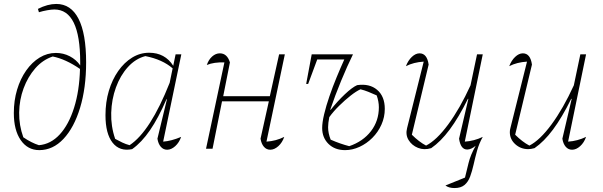

<svg xmlns="http://www.w3.org/2000/svg" viewBox="-20 -753 3051 972"><path d="M179 7Q120 7 85 -43.5Q50 -94 50 -181Q50 -244 66.5 -299Q83 -354 112.5 -396Q142 -438 180.5 -461.5Q219 -485 263 -485Q301 -485 333.5 -468Q366 -451 386 -422Q386 -430 386 -438Q386 -705 255 -705Q241 -705 218.5 -701Q196 -697 177 -691L172 -708Q221 -733 265 -733Q339 -733 377.5 -658Q416 -583 416 -437Q416 -308 385.5 -207.5Q355 -107 301.5 -50Q248 7 179 7ZM98 -58Q139 -30 177 -18Q237 -23 282.5 -72.5Q328 -122 355 -207.5Q382 -293 385 -404Q312 -454 247 -467Q196 -450 158.5 -407Q121 -364 99.5 -306Q78 -248 77 -183.5Q76 -119 98 -58Z M649 2Q586 15 550 -30.5Q514 -76 514 -170Q514 -236 531 -293Q548 -350 578.5 -393.5Q609 -437 649 -461.5Q689 -486 735 -486Q815 -486 857 -420L869 -478H898L806 -36Q847 -39 897 -60Q887 -31 867 -13Q847 5 826 5Q807 5 794 -10Q781 -25 777 -51L825 -250L823 -251Q782 -156 739.5 -94Q697 -32 649 2ZM563 -50Q581 -40 599 -31.5Q617 -23 636 -18Q741 -87 839 -334L854 -407Q802 -452 716 -469Q666 -456 627.5 -413.5Q589 -371 567 -310.5Q545 -250 543 -182Q541 -114 563 -50Z M1023 0 1116 -437Q1063 -439 1027 -424Q1036 -451 1054 -467Q1072 -483 1093 -483Q1130 -483 1144 -437L1110 -266H1346L1393 -478H1422L1329 -36Q1377 -39 1419 -60Q1409 -31 1389 -13Q1369 5 1348 5Q1329 5 1316 -10Q1303 -25 1299 -51L1341 -240H1104L1056 0Z M1652 -198 1654 -197Q1688 -240 1725.5 -275.5Q1763 -311 1788 -322Q1851 -331 1889.5 -298Q1928 -265 1928 -202Q1928 -160 1911 -122Q1894 -84 1865 -55Q1836 -26 1800 -9.5Q1764 7 1727 7Q1675 7 1643 -24.5Q1611 -56 1611 -105Q1611 -133 1621 -175Q1631 -217 1647.5 -265Q1664 -313 1684 -361.5Q1704 -410 1723 -452H1586L1540 -328H1530L1558 -478H1767Q1738 -419 1707 -344Q1676 -269 1652 -198ZM1641 -109Q1641 -79 1654 -46Q1679 -35 1702 -27Q1725 -19 1748 -13Q1818 -37 1858 -89Q1898 -141 1898 -210Q1898 -239 1887 -270Q1865 -280 1845 -288Q1825 -296 1805 -301Q1783 -291 1754.5 -268.5Q1726 -246 1697 -217.5Q1668 -189 1647 -160Q1641 -129 1641 -109Z M2150 -426 2065 -71Q2101 -35 2137 -16Q2190 -43 2249 -123Q2308 -203 2362 -321L2395 -478H2424L2333 -36Q2380 -39 2424 -60Q2405 -26 2395 10.5Q2385 47 2377.5 80.5Q2370 114 2360 141Q2350 168 2331.5 183.5Q2313 199 2281 199Q2252 199 2235 186L2334 146Q2342 114 2352 72.5Q2362 31 2388 -15Q2365 4 2345 4Q2312 4 2304 -51L2351 -252L2349 -253Q2302 -158 2256.5 -97Q2211 -36 2163 -3Q2127 8 2096 -4.5Q2065 -17 2048.5 -44Q2032 -71 2041 -105L2125 -441Q2074 -438 2035 -418Q2046 -447 2065 -465Q2084 -483 2104 -483Q2142 -483 2150 -426Z M2827 -51 2874 -252 2872 -253Q2825 -158 2779.5 -97Q2734 -36 2686 -3Q2668 2 2654 2Q2616 2 2588.5 -23Q2561 -48 2561 -84Q2561 -95 2564 -105L2648 -441Q2597 -438 2558 -418Q2569 -447 2588 -465Q2607 -483 2627 -483Q2665 -483 2673 -426L2588 -71Q2624 -35 2660 -16Q2713 -43 2772 -123Q2831 -203 2885 -321L2918 -478H2947L2856 -36Q2903 -39 2947 -60Q2937 -31 2917 -13Q2897 5 2876 5Q2857 5 2844 -10Q2831 -25 2827 -51Z"/></svg>

Font: Piazzolla Thin
Style: Italic
Weight: 100
Italic angle: -11.3°
Designer: Juan Pablo del Peral
Foundry: Huerta Tipografica
Version: Version 1.330